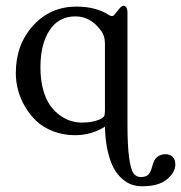

<svg xmlns="http://www.w3.org/2000/svg" viewBox="-20 -462 632 670"><path d="M321.8 -368.2Q288.6 -404.8 243.2 -404.8Q184.6 -404.8 152.8 -356.2Q121.1 -307.6 121.1 -227.1Q121.1 -183.6 130.6 -149.2Q140.1 -114.7 155.3 -93.8Q170.4 -72.8 190.2 -58.8Q210 -44.9 228.8 -39.6Q247.6 -34.2 266.1 -34.2Q306.6 -34.2 332 -47.4Q341.3 -52.2 343.8 -57.6Q346.2 -63 346.2 -77.1V-128.9V-307.1Q346.2 -325.7 341.3 -338.9Q336.4 -352.1 321.8 -368.2ZM346.2 -20Q298.3 9.8 242.2 9.8Q200.7 9.8 165.5 -3.9Q130.4 -17.6 106.9 -39.8Q83.5 -62 66.9 -90.6Q50.3 -119.1 42.7 -148.7Q35.2 -178.2 35.2 -207Q35.2 -306.2 95.5 -372.6Q155.8 -439 247.1 -439Q314.5 -439 359.9 -409.7Q369.1 -404.3 374 -406.5Q378.9 -408.7 389.2 -422.9Q403.3 -441.9 410.2 -441.9Q424.8 -441.9 424.8 -417V-128.9V-121.1V-27.8Q424.8 47.4 430.7 88.9Q436.5 130.4 446 143.1Q455.6 155.8 471.2 155.8Q481.9 155.8 489.3 152.8Q496.6 149.9 501 143.1Q505.4 136.2 507.3 130.9Q509.3 125.5 512.2 115.2Q521.5 76.2 558.1 76.2Q573.7 76.2 582.8 85.7Q591.8 95.2 591.8 111.8Q591.8 139.6 562.7 163.8Q533.7 188 476.1 188Q457.5 188 440.4 182.4Q423.3 176.8 406.2 161.9Q389.2 147 376.7 124.3Q364.3 101.6 355.7 64.5Q347.2 27.3 346.2 -20Z"/></svg>

Font: Linux Libertine G
Style: Bold
Weight: 700
Designer: Philipp H. Poll
Foundry: Philipp H. Poll
Version: Version 5.0.3